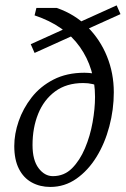

<svg xmlns="http://www.w3.org/2000/svg" viewBox="-20 -702 478 729"><path d="M360.4 -371.1Q347.7 -378.9 331.5 -382.8Q315.4 -386.7 295.9 -386.7Q232.4 -386.7 189.5 -355Q146.5 -323.2 125 -270Q103.5 -216.8 103.5 -151.4Q103.5 -93.8 126.5 -63.5Q149.4 -33.2 180.7 -33.2Q223.6 -33.2 253.4 -63Q283.2 -92.8 302.7 -139.2Q322.3 -185.5 331.5 -237.3Q340.8 -289.1 340.8 -334Q340.8 -442.4 283.2 -523.9Q225.6 -605.5 111.3 -643.6L118.2 -671.9H195.3Q263.7 -648.4 312 -600.1Q360.4 -551.8 386.2 -487.8Q412.1 -423.8 412.1 -351.6Q412.1 -286.1 395 -221.7Q377.9 -157.2 346.2 -106Q314.5 -54.7 270 -23.4Q225.6 7.8 170.9 7.8Q131.8 7.8 100.6 -9.3Q69.3 -26.4 51.8 -61Q34.2 -95.7 34.2 -147.5Q34.2 -193.4 50.8 -241.7Q67.4 -290 100.1 -332Q132.8 -374 183.1 -399.9Q233.4 -425.8 300.8 -425.8Q317.4 -425.8 335.9 -422.9Q354.5 -419.9 370.1 -414.1ZM111.3 -501 96.7 -534.2 422.9 -681.6 437.5 -648.4Z"/></svg>

Font: Crimson Pro ExtraLight Light
Style: Italic
Weight: 300
Italic angle: -12°
Version: Version 1.002